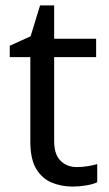

<svg xmlns="http://www.w3.org/2000/svg" viewBox="-20 -679 401 709"><path d="M264 -62Q284 -62 305 -65.5Q326 -69 339 -73V-6Q325 1 299 5.5Q273 10 249 10Q207 10 171.5 -4.5Q136 -19 114 -55Q92 -91 92 -156V-468H16V-510L93 -545L128 -659H180V-536H335V-468H180V-158Q180 -109 203.5 -85.5Q227 -62 264 -62Z"/></svg>

Font: ukannada85
Style: Book
Weight: 400
Designer: Jelle Bosma - Monotype Design Team
Foundry: Monotype Imaging Inc.
Version: Version 2.003